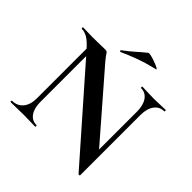

<svg xmlns="http://www.w3.org/2000/svg" viewBox="-208 -964 1152 1152"><g transform="rotate(45 367.5 -388.0)"><path d="M127 -127V-602L157 -600V-127Q157 -74 179 -43Q201 -12 240 -12Q242 -12 242 -6Q242 0 240 0Q218 0 194.5 -1Q171 -2 143 -2Q113 -2 84.5 -1Q56 0 32 0Q29 0 29 -6Q29 -12 32 -12Q76 -12 101.5 -43Q127 -74 127 -127ZM637 15Q637 18 632.5 18.5Q628 19 626 18L133 -543Q97 -584 72 -598.5Q47 -613 22 -613Q20 -613 20 -619Q20 -625 22 -625Q42 -625 63 -624Q84 -623 102 -623Q138 -623 167 -624Q196 -625 212 -625Q225 -625 231.5 -613.5Q238 -602 262 -573L629 -150ZM637 -497V15L608 -15V-497Q608 -550 586 -581.5Q564 -613 525 -613Q523 -613 523 -619Q523 -625 525 -625Q547 -625 570.5 -623.5Q594 -622 622 -622Q649 -622 675 -623.5Q701 -625 723 -625Q725 -625 725 -619Q725 -613 723 -613Q683 -613 660 -581.5Q637 -550 637 -497ZM285 -679Q281 -677 279 -682.5Q277 -688 280 -689Q316 -715 346 -742Q376 -769 406 -793Q410 -797 429.5 -792.5Q449 -788 470.5 -780Q492 -772 504.5 -765Q517 -758 507 -756Q440 -740 388 -721Q336 -702 285 -679Z"/></g></svg>

Font: Cormorant Infant Light
Style: Regular
Weight: 300
Designer: Christian Thalmann (Catharsis Fonts)
Foundry: Catharsis Fonts
Version: Version 4.001